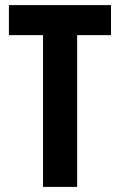

<svg xmlns="http://www.w3.org/2000/svg" viewBox="-20 -734 471 754"><path d="M283 0V-596H416V-714H15V-596H149V0Z"/></svg>

Font: Noto Sans Gurmukhi UI ExtraCondensed
Style: Bold
Weight: 700
Width: 2
Designer: Jelle Bosma - Monotype Design Team
Foundry: Monotype Imaging Inc.
Version: Version 2.004